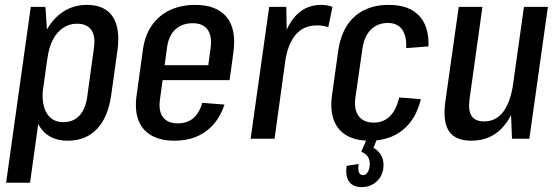

<svg xmlns="http://www.w3.org/2000/svg" viewBox="-20 -568 2293 786"><path d="M257 8Q204 8 170 -19Q136 -46 122 -97Q108 -148 118 -218L133 -325Q143 -396 171 -445.5Q199 -495 241 -521.5Q283 -548 336 -548Q409 -548 441 -500.5Q473 -453 461 -363L435 -177Q422 -87 376.5 -39.5Q331 8 257 8ZM106 -540H166L178 -359L103 180H5ZM239 -68Q280 -68 305 -94.5Q330 -121 337 -171L364 -368Q372 -419 354 -445Q336 -471 295 -471Q264 -471 238.5 -454Q213 -437 196.5 -405.5Q180 -374 174 -328L157 -213Q148 -146 170 -107Q192 -68 239 -68Z M694 8Q638 8 600 -13.5Q562 -35 546.5 -76.5Q531 -118 539 -176L565 -364Q573 -423 601.5 -464Q630 -505 675.5 -526.5Q721 -548 780 -548Q867 -548 908 -498Q949 -448 935 -350L920 -240H628L636 -301H850L828 -267L842 -370Q849 -420 830 -446.5Q811 -473 769 -473Q726 -473 698.5 -448Q671 -423 664 -375L635 -162Q628 -114 647 -88.5Q666 -63 708 -63Q746 -63 771 -84Q796 -105 808 -147L899 -140Q875 -68 822.5 -30Q770 8 694 8Z M1082 -540H1152L1155 -370L1104 0H1006ZM1123 -333Q1138 -438 1181.5 -493Q1225 -548 1294 -548Q1306 -548 1318.5 -546Q1331 -544 1341 -540L1324 -457Q1303 -464 1277 -464Q1223 -464 1190.5 -426Q1158 -388 1147 -314Z M1492 8Q1436 8 1399 -13.5Q1362 -35 1346.5 -76.5Q1331 -118 1339 -177L1365 -363Q1374 -422 1400.5 -463.5Q1427 -505 1470.5 -526.5Q1514 -548 1571 -548Q1654 -548 1695.5 -504Q1737 -460 1734 -378L1643 -371Q1645 -421 1626 -447.5Q1607 -474 1567 -474Q1539 -474 1517.5 -461.5Q1496 -449 1482.5 -426.5Q1469 -404 1464 -371L1435 -169Q1428 -121 1448 -93.5Q1468 -66 1510 -66Q1550 -66 1576.5 -92.5Q1603 -119 1614 -169L1703 -162Q1683 -80 1629 -36Q1575 8 1492 8ZM1461 198Q1425 198 1409 175.5Q1393 153 1399 111L1448 103Q1445 126 1449.5 137.5Q1454 149 1466 149Q1476 149 1483.5 139.5Q1491 130 1493 114Q1496 92 1488 77Q1480 62 1459 53L1482 0H1524L1509 37Q1532 50 1542.5 72Q1553 94 1549 123Q1544 156 1519.5 177Q1495 198 1461 198Z M1902 -161Q1896 -116 1910.5 -93.5Q1925 -71 1962 -71Q2011 -71 2041 -111.5Q2071 -152 2082 -232L2121 -299L2114 -244Q2097 -119 2045.5 -55.5Q1994 8 1910 8Q1844 8 1818 -31Q1792 -70 1803 -151L1858 -540H1955ZM2147 0H2076L2070 -150L2125 -540H2223Z"/></svg>

Font: Pathway Extreme Condensed Medium
Style: Italic
Weight: 500
Width: 3
Italic angle: -8°
Version: Version 1.001;gftools[0.9.26]